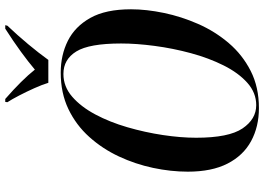

<svg xmlns="http://www.w3.org/2000/svg" viewBox="-154 -816 982 713"><g transform="rotate(-90 336.5 -460.0)"><path d="M291 11Q222 11 168.5 -18Q115 -47 85 -105.5Q55 -164 55 -253Q55 -316 69 -382Q83 -448 111.5 -509Q140 -570 184 -619Q228 -668 287.5 -696.5Q347 -725 423 -725Q488 -725 541 -698.5Q594 -672 626 -615Q658 -558 658 -464Q658 -407 644.5 -342Q631 -277 603.5 -214.5Q576 -152 532.5 -101Q489 -50 429 -19.5Q369 11 291 11ZM302 1Q348 1 385 -32Q422 -65 449.5 -120Q477 -175 495 -241.5Q513 -308 522 -376Q531 -444 531 -501Q531 -619 501.5 -667Q472 -715 418 -715Q371 -715 333.5 -682.5Q296 -650 267.5 -596.5Q239 -543 220 -477.5Q201 -412 191 -345.5Q181 -279 181 -222Q181 -101 215.5 -50Q250 1 302 1ZM385 -771Q378 -794 365 -823Q352 -852 338 -879Q324 -906 313 -923L314 -931H325Q396 -869 434 -821Q461 -844 500 -872.5Q539 -901 586 -931H599L597 -923Q561 -885 528.5 -846Q496 -807 470 -771Z"/></g></svg>

Font: Noto Serif Display Condensed SemiBold
Style: Italic
Weight: 600
Width: 3
Italic angle: -12°
Designer: Monotype Design Team
Foundry: Monotype Imaging Inc.
Version: Version 2.009